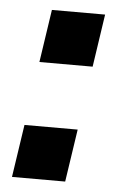

<svg xmlns="http://www.w3.org/2000/svg" viewBox="-43 -537 357 567"><g transform="rotate(5 135.5 -253.0)"><path d="M64.8 -348.1 88.2 -504.5H245.9L222.6 -348.1ZM13.7 -3 37.1 -159.1H194.8L171.4 -3Z"/></g></svg>

Font: Public Sans Thin
Style: Italic
Weight: 100
Italic angle: -8°
Designer: The Public Sans project authors (U.S. Web Design System). Libre Franklin designed by Pablo Impallari and Rodrigo Fuenzal
Version: Version 2.000